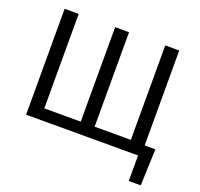

<svg xmlns="http://www.w3.org/2000/svg" viewBox="-147 -876 1263 1211"><g transform="rotate(20 484.5 -270.0)"><path d="M180.2 -710.9V-76.7H424.8V-710.9H518.1V-76.7H761.2V-710.9H855V-73.7H926.8L918 171.4H837.4V0H85.9V-710.9Z"/></g></svg>

Font: Roboto-o
Style: o-Regular
Weight: 400
Designer: Google
Version: Version 2.134; 2016; ttfautohint (v1.6)